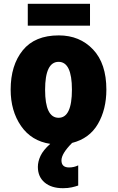

<svg xmlns="http://www.w3.org/2000/svg" viewBox="-20 -749 618 1009"><path d="M126 -729V-614H453V-729ZM311 240Q337 240 357 235.5Q377 231 391 226V120Q369 131 343 131Q303 131 303 94Q303 58 359 2Q450 -21 494.5 -97.5Q539 -174 539 -278Q539 -415 469 -489Q399 -563 289 -563Q163 -563 99.5 -484.5Q36 -406 36 -278Q36 -166 90.5 -87Q145 -8 244 7Q207 40 193 70Q179 100 179 128Q179 180 214.5 210Q250 240 311 240ZM288 -424Q358 -424 358 -278Q358 -130 288 -130Q217 -130 217 -277Q217 -424 288 -424Z"/></svg>

Font: Noto Sans UI SemiCondensed Black
Style: Regular
Weight: 900
Width: 4
Designer: Monotype Design Team
Foundry: Monotype Imaging Inc.
Version: 1.001